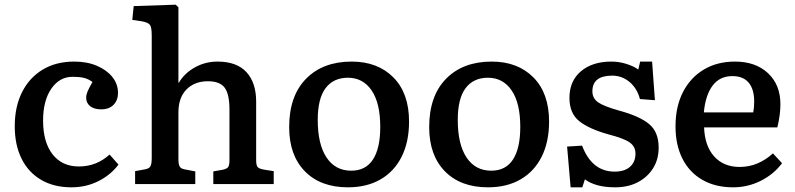

<svg xmlns="http://www.w3.org/2000/svg" viewBox="-20 -786 3396 820"><path d="M285 14Q210 14 155.5 -18Q101 -50 72 -108.5Q43 -167 43 -247Q43 -330 74 -392Q105 -454 162 -488.5Q219 -523 297 -523Q352 -523 394 -505Q436 -487 460 -457Q484 -427 484 -389Q484 -358 465 -338.5Q446 -319 412 -319Q382 -319 365 -332.5Q348 -346 348 -369Q348 -381 354 -395.5Q360 -410 375 -436Q357 -449 338 -453.5Q319 -458 290 -458Q234 -458 199 -407Q164 -356 164 -271Q164 -179 204.5 -127Q245 -75 317 -75Q392 -75 448 -126L486 -83Q453 -39 400.5 -12.5Q348 14 285 14Z M557 0V-55L600 -63Q617 -66 622.5 -76Q628 -86 628 -111V-634Q628 -669 620.5 -679.5Q613 -690 586 -695L545 -701L551 -760L730 -766L742 -755V-438L743 -431Q766 -472 811 -497.5Q856 -523 909 -523Q991 -523 1032.5 -478Q1074 -433 1074 -352V-103Q1074 -81 1079.5 -73.5Q1085 -66 1105 -62L1149 -55V0H891V-54L931 -61Q949 -65 954.5 -72.5Q960 -80 960 -103V-318Q960 -384 939.5 -411.5Q919 -439 868 -439Q811 -439 776.5 -404Q742 -369 742 -306V-107Q742 -85 747 -75.5Q752 -66 767 -63L814 -54V0Z M1466 14Q1349 14 1282 -54.5Q1215 -123 1215 -243Q1215 -376 1287 -449.5Q1359 -523 1482 -523Q1593 -523 1660 -455.5Q1727 -388 1727 -267Q1727 -180 1695.5 -117Q1664 -54 1605.5 -20Q1547 14 1466 14ZM1480 -57Q1542 -57 1573 -105Q1604 -153 1604 -244Q1604 -346 1567 -400Q1530 -454 1466 -454Q1404 -454 1370.5 -409.5Q1337 -365 1337 -274Q1337 -170 1374.5 -113.5Q1412 -57 1480 -57Z M2064 14Q1947 14 1880 -54.5Q1813 -123 1813 -243Q1813 -376 1885 -449.5Q1957 -523 2080 -523Q2191 -523 2258 -455.5Q2325 -388 2325 -267Q2325 -180 2293.5 -117Q2262 -54 2203.5 -20Q2145 14 2064 14ZM2078 -57Q2140 -57 2171 -105Q2202 -153 2202 -244Q2202 -346 2165 -400Q2128 -454 2064 -454Q2002 -454 1968.5 -409.5Q1935 -365 1935 -274Q1935 -170 1972.5 -113.5Q2010 -57 2078 -57Z M2417 14 2402 -160 2466 -164Q2508 -53 2605 -53Q2647 -53 2670.5 -73.5Q2694 -94 2694 -130Q2694 -160 2669.5 -177.5Q2645 -195 2579 -212Q2496 -235 2454 -268.5Q2412 -302 2412 -368Q2412 -440 2461 -481.5Q2510 -523 2591 -523Q2624 -523 2655.5 -513Q2687 -503 2706 -489L2714 -523H2765L2777 -358L2713 -363Q2701 -409 2668.5 -436Q2636 -463 2595 -463Q2510 -463 2510 -396Q2510 -366 2534.5 -349Q2559 -332 2623 -314Q2712 -290 2752.5 -256Q2793 -222 2793 -156Q2793 -105 2769 -67Q2745 -29 2703.5 -7.5Q2662 14 2607 14Q2524 14 2478 -20L2467 14Z M3111 14Q3035 14 2979.5 -18Q2924 -50 2894.5 -108.5Q2865 -167 2865 -246Q2865 -331 2897 -393Q2929 -455 2986 -489Q3043 -523 3119 -523Q3207 -523 3260 -473.5Q3313 -424 3313 -341Q3313 -296 3300 -242H2987Q2990 -162 3030.5 -117.5Q3071 -73 3139 -73Q3180 -73 3216 -88.5Q3252 -104 3281 -131L3320 -89Q3285 -42 3229.5 -14Q3174 14 3111 14ZM2986 -306H3197Q3201 -326 3201 -352Q3201 -405 3177.5 -433Q3154 -461 3108 -461Q3054 -461 3023.5 -420.5Q2993 -380 2986 -306Z"/></svg>

Font: Literata 12pt Medium
Style: Regular
Weight: 500
Designer: Latin by Veronika Burian and Jose Scaglione. Greek by Irene Vlachou. Cyrillic by Vera Evstafieva.
Foundry: TypeTogether
Version: Version 3.002